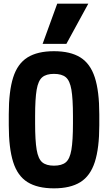

<svg xmlns="http://www.w3.org/2000/svg" viewBox="-20 -1020 590 1050"><path d="M275 10Q185 10 130.5 -24Q76 -58 52 -134Q28 -210 28 -335V-395Q28 -521 52 -596.5Q76 -672 130.5 -706Q185 -740 275 -740Q365 -740 419.5 -706Q474 -672 498.5 -596.5Q523 -521 523 -395V-335Q523 -210 498.5 -134Q474 -58 419.5 -24Q365 10 275 10ZM275 -114Q318 -114 340 -132.5Q362 -151 370.5 -201Q379 -251 379 -345V-385Q379 -480 370.5 -529.5Q362 -579 340 -597.5Q318 -616 275 -616Q233 -616 211 -597.5Q189 -579 180.5 -529.5Q172 -480 172 -385V-345Q172 -251 180.5 -201Q189 -151 211 -132.5Q233 -114 275 -114ZM343 -780H213L293 -1000H463Z"/></svg>

Font: M PLUS Code Latin SemiExpanded
Style: Bold
Weight: 700
Width: 6
Designer: Coji Morishita
Foundry: UNDERFOREST DESIGN
Version: Version 1.002; ttfautohint (v1.8.3)